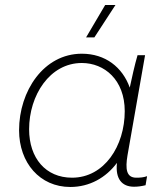

<svg xmlns="http://www.w3.org/2000/svg" viewBox="-20 -740 657 765"><path d="M514 4C530 4 543 2 560 -2L566 -38C551 -33 540 -32 523 -32C483 -32 479 -67 488 -121L558 -520H528C517 -483 504 -424 497 -391C468 -472 400 -526 306 -526C154 -526 56 -377 56 -221C56 -91 139 5 260 5C337 5 402 -32 446 -91C439 -27 466 4 514 4ZM306 -489C396 -489 477 -422 477 -297C477 -159 396 -32 267 -32C162 -32 96 -110 96 -225C96 -360 178 -489 306 -489ZM356 -591 440 -720H399L323 -591Z"/></svg>

Font: Fixel Text 20240404 ExtraLight
Style: Italic
Weight: 200
Width: 4
Italic angle: -10°
Designer: AlfaBravo + MacPaw
Foundry: Kyrylo Tkachov, Marchela Mozhyna, Serhii Makarenko, Maria Weinstein, Zakhar Kryvoshyya
Version: Version 1.211;Glyphs 3.2 (3225)